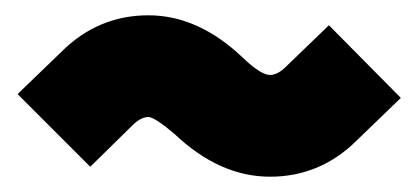

<svg xmlns="http://www.w3.org/2000/svg" viewBox="-20 -377 547 251"><path d="M3 -254 60 -309Q108 -357 174 -357Q239 -357 297 -302Q321 -279 333 -279Q343 -279 354 -290L410 -344L504 -249L447 -194Q399 -146 333 -146Q267 -146 208 -202Q182 -224 174 -224Q164 -224 153 -213L98 -159Z"/></svg>

Font: BroshK
Style: Medium
Weight: 500
Designer: gluk
Foundry: gluk
Version: Version 0.60